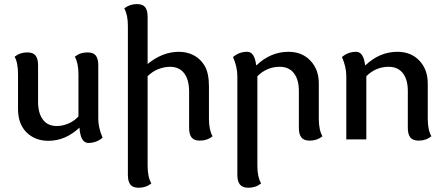

<svg xmlns="http://www.w3.org/2000/svg" viewBox="-20 -676 2158 931"><path d="M408.2 17.1Q370.6 17.1 365.2 -57.1Q297.4 6.8 214.4 6.8Q150.4 6.8 108.9 -33.9Q67.4 -74.7 67.4 -147V-315.9Q67.4 -372.1 50.8 -400.9Q76.7 -421.9 112.3 -421.9Q140.6 -421.9 152.6 -406.5Q164.6 -391.1 164.6 -360.4V-182.1Q164.6 -127.9 187.7 -96.4Q210.9 -64.9 255.4 -64.9Q282.2 -64.9 310.3 -76.4Q338.4 -87.9 360.4 -111.3V-315.9Q360.4 -370.1 342.8 -400.9Q368.7 -421.9 404.3 -421.9Q432.6 -421.9 444.6 -406.5Q456.5 -391.1 456.5 -360.4V-100.6Q456.5 -56.6 477.5 -8.3Q447.8 17.1 408.2 17.1Z M652.3 234.4Q624 234.4 612.1 219Q600.1 203.6 600.1 172.9V-550.3Q600.1 -604.5 582.5 -635.3Q608.4 -656.2 644 -656.2Q672.4 -656.2 684.1 -640.9Q695.8 -625.5 695.8 -594.7V-365.7Q768.1 -424.8 847.2 -424.8Q888.7 -424.8 921.6 -406.7Q954.6 -388.7 973.9 -354Q993.2 -319.3 993.2 -256.3V-100.1Q993.2 -45.9 1010.7 -15.1Q984.9 5.9 949.2 5.9Q920.9 5.9 908.9 -9.5Q897 -24.9 897 -55.7V-231Q897 -289.6 873 -320.8Q849.1 -352.1 804.2 -352.1Q776.4 -352.1 747.8 -340.8Q719.2 -329.6 695.8 -306.6V128.4Q695.8 182.1 713.9 213.4Q688 234.4 652.3 234.4Z M1184.6 234.4Q1156.2 234.4 1143.6 219Q1130.9 203.6 1130.9 172.9V-307.1Q1130.9 -351.1 1109.9 -399.4Q1139.2 -424.8 1178.7 -424.8Q1214.4 -424.8 1222.2 -359.4H1223.6Q1292.5 -424.8 1378.9 -424.8Q1444.8 -424.8 1485.4 -381.8Q1525.9 -338.9 1525.9 -271V-100.1Q1525.9 -45.9 1543.5 -15.1Q1517.6 5.9 1481.9 5.9Q1453.6 5.9 1441.4 -9.5Q1429.2 -24.9 1429.2 -55.7V-235.8Q1429.2 -289.6 1405.3 -320.8Q1381.3 -352.1 1335.9 -352.1Q1274.4 -352.1 1228 -306.6V128.4Q1228 182.1 1246.1 213.4Q1220.2 234.4 1184.6 234.4Z M2010.3 5.9Q1981.9 5.9 1969.7 -9.5Q1957.5 -24.9 1957.5 -55.7V-235.8Q1957.5 -289.6 1933.6 -320.8Q1909.7 -352.1 1864.3 -352.1Q1802.7 -352.1 1756.3 -306.6V0H1659.2V-307.1Q1659.2 -351.1 1638.2 -399.4Q1667.5 -424.8 1707 -424.8Q1742.7 -424.8 1750.5 -359.4H1752Q1820.8 -424.8 1907.2 -424.8Q1973.1 -424.8 2013.7 -381.8Q2054.2 -338.9 2054.2 -271V-100.1Q2054.2 -45.9 2071.8 -15.1Q2045.9 5.9 2010.3 5.9Z"/></svg>

Font: Bainsley
Style: Regular
Weight: 400
Designer: Paul James MIller
Foundry: High-Logic / Made with FontCreator
Version: Version 1.411;March 28, 2021;FontCreator 13.0.0.2683 64-bit